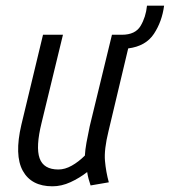

<svg xmlns="http://www.w3.org/2000/svg" viewBox="-20 -644 596 674"><path d="M164 10Q90 10 60 -44.5Q30 -99 55 -206L131 -522H201L126 -213Q105 -128 119 -88.5Q133 -49 185 -49Q208 -49 232 -62.5Q256 -76 278 -98Q279 -118 283.5 -143Q288 -168 295 -201L373 -522H408Q455 -522 473.5 -553Q492 -584 496 -624H556Q549 -569 520.5 -525.5Q492 -482 430 -474L361 -184Q345 -119 348.5 -79.5Q352 -40 362 -4L298 7Q294 -5 291 -16Q288 -27 286 -40Q259 -19 227.5 -4.5Q196 10 164 10Z"/></svg>

Font: Ubuntu Sans Condensed
Style: Italic
Weight: 400
Width: 3
Italic angle: -13.5°
Designer: Dalton Maag Ltd
Foundry: Dalton Maag Ltd
Version: Version 1.006; ttfautohint (v1.8.4.7-5d5b)